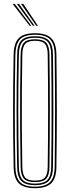

<svg xmlns="http://www.w3.org/2000/svg" viewBox="-20 -980 366 1006"><path d="M163.5 6Q103.8 6 78.1 -20Q52.5 -46 51.5 -105.8Q50 -188.2 49.2 -260.6Q48.5 -333 48.5 -402.1Q48.5 -471.2 49.2 -542.5Q50 -613.8 51.5 -693.5Q52.5 -754 78.1 -780Q103.8 -806 163.5 -806Q222 -806 248.4 -780.2Q274.8 -754.5 275.5 -693.5Q276.5 -619.2 277.1 -547.2Q277.8 -475.2 277.8 -403.4Q277.8 -331.5 277.2 -257.6Q276.8 -183.8 275.5 -105.8Q274.8 -45.2 248.4 -19.6Q222 6 163.5 6ZM163.5 -2Q217.8 -2 241.8 -25.8Q265.8 -49.5 266.5 -106Q267.5 -181.5 268 -253.4Q268.5 -325.2 268.5 -396.5Q268.5 -467.8 268 -541.2Q267.5 -614.8 266.5 -693.5Q265.8 -751 241.5 -774.5Q217.2 -798 163.5 -798Q107.5 -798 84.6 -773.6Q61.8 -749.2 60.5 -693.5Q59 -610.2 58.2 -537.4Q57.5 -464.5 57.5 -395.5Q57.5 -326.5 58.2 -255.6Q59 -184.8 60.5 -106Q61.8 -50.5 84.8 -26.2Q107.8 -2 163.5 -2ZM163.5 -9.8Q113 -9.8 91.8 -31.6Q70.5 -53.5 69.8 -106.2Q68.2 -189.2 67.5 -262.1Q66.8 -335 66.8 -404Q66.8 -473 67.5 -543.8Q68.2 -614.5 69.8 -693.2Q70.5 -746.5 91.8 -768.4Q113 -790.2 163.5 -790.2Q213.5 -790.2 235.1 -768.2Q256.8 -746.2 257.5 -693.2Q258.5 -609.2 259 -536.2Q259.5 -463.2 259.5 -394.5Q259.5 -325.8 258.9 -255.4Q258.2 -185 257.5 -106.2Q256.8 -54.2 235.4 -32Q214 -9.8 163.5 -9.8ZM163.5 -17.8Q210.2 -17.8 229 -38Q247.8 -58.2 248.2 -106.5Q249.5 -192 249.9 -264.8Q250.2 -337.5 250.2 -405.2Q250.2 -473 249.8 -543Q249.2 -613 248.2 -693Q247.8 -741.2 229.1 -761.8Q210.5 -782.2 163.5 -782.2Q117.2 -782.2 98.5 -762.2Q79.8 -742.2 78.8 -693.2Q77.2 -614.2 76.5 -542.9Q75.8 -471.5 75.8 -402.2Q75.8 -333 76.5 -260.4Q77.2 -187.8 78.8 -106.2Q79.8 -57.5 98.8 -37.6Q117.8 -17.8 163.5 -17.8ZM163.5 -25.8Q122 -25.8 105.4 -43.8Q88.8 -61.8 88 -106.5Q86 -217.5 85.4 -311.2Q84.8 -405 85.4 -496.5Q86 -588 88 -693Q88.8 -738 105.2 -756.1Q121.8 -774.2 163.5 -774.2Q205.8 -774.2 222.2 -755.9Q238.8 -737.5 239.2 -692.8Q240.2 -605 240.8 -532Q241.2 -459 241.2 -392.1Q241.2 -325.2 240.6 -256.1Q240 -187 239.2 -106.8Q238.8 -62.5 222.4 -44.1Q206 -25.8 163.5 -25.8ZM163.5 -33.8Q202 -33.8 215.9 -50.5Q229.8 -67.2 230 -107Q231.2 -190.5 231.6 -261.1Q232 -331.8 232 -398.6Q232 -465.5 231.6 -536.6Q231.2 -607.8 230 -692.5Q229.8 -732.5 216 -749.4Q202.2 -766.2 163.5 -766.2Q126.2 -766.2 112 -750.2Q97.8 -734.2 97 -692.8Q95.2 -587 94.5 -494.5Q93.8 -402 94.4 -308.6Q95 -215.2 97 -106.8Q97.8 -65.5 112 -49.6Q126.2 -33.8 163.5 -33.8ZM135.2 -845 46 -959.8H57.2L144 -845ZM152.5 -845 68.2 -959.8H79.5L161.2 -845ZM169.8 -845 90.2 -959.8H101.8L178.8 -845Z"/></svg>

Font: Big Shoulders Inline Display Thin Light
Style: Regular
Weight: 300
Version: Version 2.002